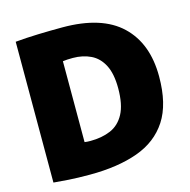

<svg xmlns="http://www.w3.org/2000/svg" viewBox="-108 -836 935 947"><g transform="rotate(-15 360.0 -362.5)"><path d="M236 6Q173 6 128.5 3Q84 0 52 -3V-722Q105 -727 168.5 -729Q232 -731 293 -731Q493 -731 592 -637Q691 -543 691 -374Q691 -233 637 -150Q583 -67 481 -30.5Q379 6 236 6ZM282 -154Q340 -154 385 -173Q430 -192 455.5 -239.5Q481 -287 481 -370Q481 -444 458 -488.5Q435 -533 394.5 -552.5Q354 -572 303 -572Q272 -572 252 -569V-156Q257 -155 266 -154.5Q275 -154 282 -154Z"/></g></svg>

Font: Murecho Black
Style: Regular
Weight: 900
Designer: Neil Summerour
Foundry: Positype
Version: Version 1.010; ttfautohint (v1.8.3)